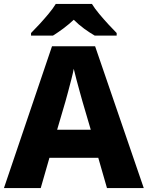

<svg xmlns="http://www.w3.org/2000/svg" viewBox="-20 -951 747 971"><path d="M521 0 477 -153H230L186 0H0L243 -717H461L707 0ZM397 -438Q392 -456 383.5 -486.5Q375 -517 366.5 -549Q358 -581 353 -603Q349 -581 340.5 -548.5Q332 -516 324 -485.5Q316 -455 311 -438L269 -295H439ZM445 -931Q459 -908 482 -880.5Q505 -853 528.5 -827.5Q552 -802 570 -784V-771H459Q433 -786 405.5 -806Q378 -826 353 -851Q326 -826 300.5 -807Q275 -788 248 -771H137V-784Q156 -803 179.5 -828.5Q203 -854 225.5 -881Q248 -908 262 -931Z"/></svg>

Font: Noto Sans Sinhala ExtraBold
Style: Regular
Weight: 800
Designer: Jelle Bosma - Monotype Design Team
Foundry: Monotype Imaging Inc.
Version: Version 2.006; ttfautohint (v1.8.4.7-5d5b)